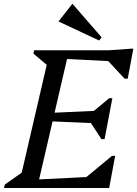

<svg xmlns="http://www.w3.org/2000/svg" viewBox="-45 -942 688 962"><path d="M-25 0 -21 -17 95 -99 55 -39 197 -651 221 -590 122 -674 126 -690H301L141 0ZM138 0 148 -43 472 -59 458 0ZM361 0 371 -41 516 -161H532L502 0ZM448 -324 210 -334 219 -377 463 -388ZM463 -245 403 -337 412 -375 502 -450H518L479 -245ZM594 -631 281 -647 291 -690H608ZM579 -548 488 -646 498 -690 612 -698H623L595 -548ZM452 -739 249 -834V-836L317 -922H319L464 -755Z"/></svg>

Font: Platypi Light
Style: Italic
Weight: 300
Italic angle: -13°
Designer: David Sargent
Foundry: Bolt Cutter Type
Version: Version 1.200